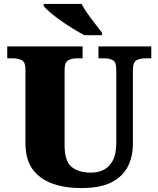

<svg xmlns="http://www.w3.org/2000/svg" viewBox="-20 -951 809 981"><path d="M396 10Q313 10 248 -13Q183 -36 146.5 -86.5Q110 -137 110 -219V-597Q110 -634 91 -643.5Q72 -653 46 -653H17V-714H402V-653H373Q347 -653 328.5 -643Q310 -633 310 -593V-210Q310 -128 345.5 -98.5Q381 -69 446 -69Q481 -69 510 -83.5Q539 -98 556.5 -131Q574 -164 574 -219V-597Q574 -634 556.5 -643.5Q539 -653 512 -653H483V-714H753V-653H723Q696 -653 677.5 -643Q659 -633 659 -593V-217Q659 -150 632.5 -99Q606 -48 548.5 -19Q491 10 396 10ZM411 -771Q385 -785 353 -804.5Q321 -824 290 -846Q259 -868 235.5 -888Q212 -908 203 -921V-931H397Q408 -909 427 -882Q446 -855 466.5 -829Q487 -803 501 -784V-771Z"/></svg>

Font: Noto Serif Hentaigana Black
Style: Regular
Weight: 900
Designer: Kazuhiro Yamada
Foundry: nipponia
Version: Version 1.000; ttfautohint (v1.8.4.7-5d5b)